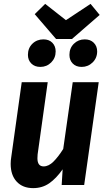

<svg xmlns="http://www.w3.org/2000/svg" viewBox="-20 -954 551 990"><path d="M35 -109Q35 -126 38 -144L92 -530H226L174 -158Q173 -151 173 -138Q173 -96 205 -96Q231 -96 256 -121Q281 -146 306 -186L355 -530H489L414 0H298L303 -81Q270 -34 234 -9Q198 16 151 16Q97 16 66 -17.5Q35 -51 35 -109ZM494 -877 351 -753H269L159 -881L213 -934L320 -850L447 -934ZM124 -671Q124 -706 147 -728.5Q170 -751 204 -751Q233 -751 250 -733.5Q267 -716 267 -689Q267 -655 244 -632Q221 -609 188 -609Q159 -609 141.5 -626.5Q124 -644 124 -671ZM338 -671Q338 -706 361 -728.5Q384 -751 417 -751Q446 -751 463.5 -733.5Q481 -716 481 -689Q481 -655 457.5 -632Q434 -609 401 -609Q372 -609 355 -626.5Q338 -644 338 -671Z"/></svg>

Font: Fira Sans Condensed SemiBold
Style: Italic
Weight: 600
Width: 3
Italic angle: -8°
Designer: bBox Type GmbH & Carrois Corporate GbR & Edenspiekermann AG
Foundry: bBox Type GmbH & Carrois Corporate GbR & Edenspiekermann AG
Version: Version 4.301